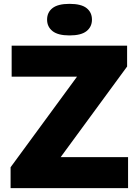

<svg xmlns="http://www.w3.org/2000/svg" viewBox="-20 -977 720 997"><path d="M35 0V-108.5L407.5 -616.5L408.5 -579H40.5V-740H640V-631.5L267.5 -123.5L266.5 -161H645V0ZM341 -793Q281 -793 252.8 -815.5Q224.5 -838 224.5 -875Q224.5 -913 252.8 -935Q281 -957 341 -957Q401.5 -957 429.5 -935Q457.5 -913 457.5 -875Q457.5 -838 429.5 -815.5Q401.5 -793 341 -793Z"/></svg>

Font: Encode Sans SC SemiExpanded ExtraBold
Style: Regular
Weight: 800
Width: 6
Designer: Multiple Designers
Foundry: Impallari Type
Version: Version 3.002